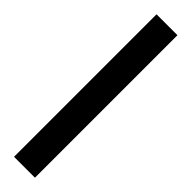

<svg xmlns="http://www.w3.org/2000/svg" viewBox="6 -981 383 383"><g transform="rotate(-45 197.0 -789.5)"><path d="M-4 -760H398V-819H-4Z"/></g></svg>

Font: Noto Serif Myanmar Condensed Medium
Style: Regular
Weight: 500
Width: 3
Designer: Ben Mitchell and the Monotype Design Team
Foundry: Monotype Imaging Inc.
Version: Version 2.106